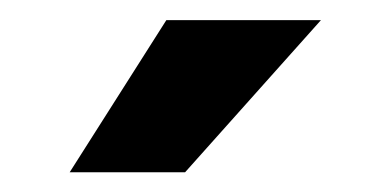

<svg xmlns="http://www.w3.org/2000/svg" viewBox="-20 -770 372 191"><path d="M145.5 -750H299.3L164.1 -598.6H49.3Z"/></svg>

Font: Shabnam FD
Style: Bold
Weight: 700
Foundry: DejaVu fonts team - Redesigned by Saber Rastikerdar - Based on Vazir font
Version: Version 5.00;October 20, 2019;FontCreator 12.0.0.2547 64-bit